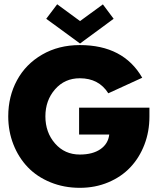

<svg xmlns="http://www.w3.org/2000/svg" viewBox="-20 -888 780 920"><path d="M201.5 -798 254 -867.5 363.5 -787 473 -867 524.5 -798 363.5 -679.5ZM359 -372H696V-329Q696 -257.5 672 -195Q648 -132.5 605 -86.8Q562 -41 499.2 -14.5Q436.5 12 362.5 12Q286.5 12 221.8 -14.5Q157 -41 113 -87Q69 -133 44.2 -196Q19.5 -259 19.5 -330.5Q19.5 -426 61.5 -503.5Q103.5 -581 182.2 -626.5Q261 -672 362.5 -672Q571.5 -672 661.5 -515.5L499 -441Q453.5 -513 362.5 -513Q290 -513 243.8 -460Q197.5 -407 197.5 -330.5Q197.5 -253.5 243.8 -200.5Q290 -147.5 362.5 -147.5Q424 -147.5 461.2 -173.2Q498.5 -199 503.5 -243.5H359Z"/></svg>

Font: League Spartan ExtraBold
Style: Regular
Weight: 800
Foundry: The League of Moveable Type
Version: Version 2.002